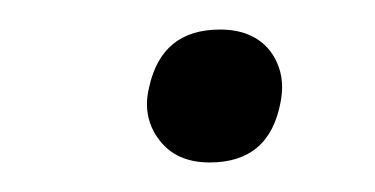

<svg xmlns="http://www.w3.org/2000/svg" viewBox="-20 -394 254 130"><path d="M122 -284Q99.5 -284 88 -299Q79.5 -310 79.5 -323.5Q79.5 -329 81 -335Q89.5 -374 129 -374Q151 -374 162.5 -360Q171 -349 171 -335Q171 -330.5 170 -325Q162.5 -284 122 -284Z"/></svg>

Font: Heraclito Thin
Style: Italic
Weight: 100
Italic angle: -12°
Designer: Kostas Bartsokas (font) & Cristiano Sobral (main changes)
Foundry: Kostas Bartsokas (font) & Cristiano Sobral (main changes)
Version: Version 1.00;July 8, 2020;FontCreator 13.0.0.2655 64-bit